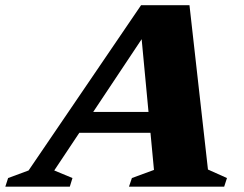

<svg xmlns="http://www.w3.org/2000/svg" viewBox="-90 -702 918 722"><path d="M168 -202.5 194.5 -281H532L505.5 -202.5ZM692 -64.5 763.5 -32.5 753 0H395L406 -32.5L489 -63L439 -593.5L471.5 -598L114 -61L182.5 -32.5L172.5 0H-70L-59.5 -32.5L17.5 -61L440.5 -682.5H622.5Z"/></svg>

Font: Newsreader ExtraBold
Style: Italic
Weight: 800
Italic angle: -17°
Designer: Hugues Gentile
Foundry: Production Type
Version: Version 1.003